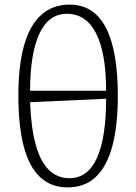

<svg xmlns="http://www.w3.org/2000/svg" viewBox="-20 -802 593 836"><path d="M274 14Q203 14 155 -30.5Q107 -75 83.5 -164Q60 -253 60 -387Q60 -517 85 -605Q110 -693 160 -737.5Q210 -782 283 -782Q388 -782 440.5 -682.5Q493 -583 493 -385Q493 -252 468.5 -163.5Q444 -75 396 -30.5Q348 14 274 14ZM283 -26Q322 -26 352 -48Q382 -70 402 -114Q422 -158 432 -223Q442 -288 442 -372L111 -357Q115 -248 135 -174Q155 -100 192 -63Q229 -26 283 -26ZM111 -407H442Q442 -571 398.5 -656.5Q355 -742 271 -742Q232 -742 202 -720.5Q172 -699 152 -656.5Q132 -614 121.5 -551Q111 -488 111 -407Z"/></svg>

Font: Literata ExtraLight
Style: Regular
Weight: 250
Designer: Latin by Veronika Burian and Jose Scaglione. Greek by Irene Vlachou. Cyrillic by Vera Evstafieva.
Foundry: TypeTogether
Version: Version 3.103;gftools[0.9.29]